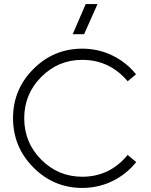

<svg xmlns="http://www.w3.org/2000/svg" viewBox="-20 -911 744 943"><path d="M44 -331Q44 -472 144 -572Q244 -672 384 -672Q463 -672 532 -638.5Q601 -605 648 -546L607 -512Q518 -617 384 -617Q266 -617 182.5 -533Q99 -449 99 -330Q99 -211 182.5 -127Q266 -43 384 -43Q519 -43 607 -150L649 -115Q601 -55 532 -21.5Q463 12 384 12Q244 12 144 -88.5Q44 -189 44 -331ZM337 -743 401 -891H459L393 -743Z"/></svg>

Font: Human Sans Light
Style: Regular
Weight: 300
Designer: Tim Radville
Foundry: Continuum
Version: Version 1.000;FEAKit 1.0